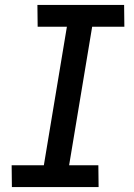

<svg xmlns="http://www.w3.org/2000/svg" viewBox="-20 -755 540 775"><path d="M378 0H28L27 -88H157L250 -647H132L131 -735H481L482 -647H352L259 -88H377Z"/></svg>

Font: Iosevka Term Curly SmBd Obl
Style: Regular
Weight: 600
Italic angle: -9°
Designer: Belleve Invis
Foundry: Belleve Invis
Version: Version 32.3.0